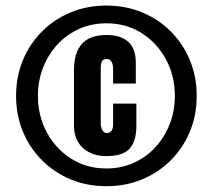

<svg xmlns="http://www.w3.org/2000/svg" viewBox="-20 -761 756 682"><path d="M357.9 -99.6Q289.6 -99.6 231.2 -123.8Q172.9 -147.9 129.2 -191.7Q85.4 -235.4 61.3 -293.7Q37.1 -352.1 37.1 -420.4Q37.1 -488.8 61.3 -547.1Q85.4 -605.5 129.2 -649.2Q172.9 -692.9 231.2 -717Q289.6 -741.2 357.9 -741.2Q426.3 -741.2 484.6 -717Q543 -692.9 586.7 -649.2Q630.4 -605.5 654.5 -547.1Q678.7 -488.8 678.7 -420.4Q678.7 -352.1 654.5 -293.7Q630.4 -235.4 586.7 -191.7Q543 -147.9 484.6 -123.8Q426.3 -99.6 357.9 -99.6ZM357.9 -162.6Q410.6 -162.6 455.1 -182.6Q499.5 -202.6 532.2 -238.3Q564.9 -273.9 583 -320.6Q601.1 -367.2 601.1 -420.4Q601.1 -491.7 569.6 -550Q538.1 -608.4 483.4 -643.3Q428.7 -678.2 357.9 -678.2Q305.2 -678.2 260.7 -658.2Q216.3 -638.2 183.6 -602.5Q150.9 -566.9 132.8 -520.3Q114.7 -473.6 114.7 -420.4Q114.7 -349.6 146.2 -291Q177.7 -232.4 232.7 -197.5Q287.6 -162.6 357.9 -162.6ZM357.4 -206.5Q306.6 -206.5 274.7 -235.4Q242.7 -264.2 242.7 -315.9V-511.7Q242.7 -573.2 270.8 -605Q298.8 -636.7 359.4 -636.7Q408.7 -636.7 435.5 -612.5Q462.4 -588.4 462.4 -539.1V-464.4H381.8V-513.7Q381.8 -532.2 376.2 -541.7Q370.6 -551.3 359.4 -551.3Q345.7 -551.3 341.8 -542.7Q337.9 -534.2 337.9 -520V-320.3Q337.9 -309.6 343.5 -299.1Q349.1 -288.6 359.4 -288.6Q370.6 -288.6 376.2 -296.6Q381.8 -304.7 381.8 -320.3V-393.1H464.4V-313.5Q464.4 -260.3 440.7 -233.4Q417 -206.5 357.4 -206.5Z"/></svg>

Font: Antonio
Style: Bold
Weight: 700
Designer: Vernon Adams
Foundry: Vernon Adams
Version: Version 1.002